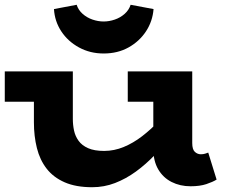

<svg xmlns="http://www.w3.org/2000/svg" viewBox="-20 -770 946 804"><path d="M366 14Q298 14 251 -6.5Q204 -27 175.5 -63.5Q147 -100 134.5 -150Q122 -200 122 -258V-471H285V-272Q285 -247 290 -223.5Q295 -200 309 -180.5Q323 -161 349 -149.5Q375 -138 416 -138Q458 -138 498 -154.5Q538 -171 575 -199.5Q612 -228 645 -263Q678 -298 705 -335V-209Q668 -163 629.5 -122.5Q591 -82 549 -51.5Q507 -21 461.5 -3.5Q416 14 366 14ZM0 -344V-471H260V-344ZM778 10Q734 10 698.5 -8Q663 -26 642.5 -61Q622 -96 622 -147V-471H785V-171Q785 -144 796 -134Q807 -124 821 -124Q831 -124 839 -126.5Q847 -129 852 -131L887 -18Q871 -8 844 1Q817 10 778 10ZM515 -344V-471H766V-344ZM414 -546Q357 -546 310.5 -571.5Q264 -597 236.5 -639Q209 -681 206 -732L301 -750Q308 -728 326 -712Q344 -696 367.5 -688Q391 -680 414 -680Q437 -680 460.5 -688Q484 -696 502 -712Q520 -728 527 -750L623 -732Q619 -681 591.5 -639Q564 -597 518.5 -571.5Q473 -546 414 -546Z"/></svg>

Font: BioRhyme SemiExpanded ExtraBold
Style: Regular
Weight: 800
Width: 6
Designer: Aoife Mooney
Foundry: Aoife Mooney Type
Version: Version 1.600;gftools[0.9.33]